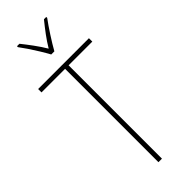

<svg xmlns="http://www.w3.org/2000/svg" viewBox="-307 -976 1002 1002"><g transform="rotate(-45 193.5 -475.0)"><path d="M206 0H180V-689H6V-714H381V-689H206ZM182 -793Q169 -817 151.5 -845.5Q134 -874 116.5 -900Q99 -926 86 -943V-950H104Q125 -924 150 -890Q175 -856 194 -824Q213 -856 236 -887Q259 -918 285 -950H302V-943Q279 -912 251.5 -869.5Q224 -827 205 -793Z"/></g></svg>

Font: Noto Sans Myanmar Condensed Thin
Style: Regular
Weight: 100
Width: 3
Designer: Monotype Design Team
Foundry: Monotype Imaging Inc.
Version: Version 2.107; ttfautohint (v1.8.4.7-5d5b)